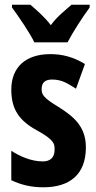

<svg xmlns="http://www.w3.org/2000/svg" viewBox="-20 -786 409 816"><path d="M126 -606H267C288 -647 332 -715 361 -754V-766H284C259 -743 225 -719 196 -679C168 -716 131 -747 109 -766H31V-754C60 -715 108 -644 126 -606ZM345 -160C345 -249 292 -291 231 -330C163 -371 157 -384 157 -408C157 -434 171 -448 201 -448C245 -448 269 -430 303 -409L341 -514C291 -544 245 -556 194 -556C89 -556 28 -500 28 -405C28 -322 61 -274 135 -233C214 -190 212 -173 212 -149C212 -118 195 -100 162 -100C112 -100 64 -122 28 -145V-20C71 0 113 10 164 10C275 10 345 -43 345 -160Z"/></svg>

Font: Noto Sans Kannada ExtraCondensed
Style: Bold
Weight: 700
Width: 2
Designer: Jelle Bosma - Monotype Design Team
Foundry: Monotype Imaging Inc.
Version: Version 2.005